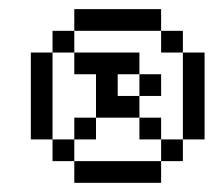

<svg xmlns="http://www.w3.org/2000/svg" viewBox="-20 -639 469 421"><path d="M190.5 -619H238.1V-571.4H190.5ZM238.1 -619H285.7V-571.4H238.1ZM47.6 -476.2H95.2V-428.6H47.6ZM47.6 -428.6H95.2V-381H47.6ZM190.5 -285.7H238.1V-238.1H190.5ZM238.1 -285.7H285.7V-238.1H238.1ZM381 -428.6H428.6V-381H381ZM381 -476.2H428.6V-428.6H381ZM95.2 -571.4H142.9V-523.8H95.2ZM47.6 -523.8H95.2V-476.2H47.6ZM142.9 -619H190.5V-571.4H142.9ZM285.7 -619H333.3V-571.4H285.7ZM333.3 -571.4H381V-523.8H333.3ZM381 -523.8H428.6V-476.2H381ZM333.3 -333.3H381V-285.7H333.3ZM381 -381H428.6V-333.3H381ZM285.7 -285.7H333.3V-238.1H285.7ZM142.9 -285.7H190.5V-238.1H142.9ZM95.2 -333.3H142.9V-285.7H95.2ZM47.6 -381H95.2V-333.3H47.6ZM190.5 -523.8H238.1V-476.2H190.5ZM238.1 -523.8H285.7V-476.2H238.1ZM285.7 -476.2H333.3V-428.6H285.7ZM238.1 -428.6H285.7V-381H238.1ZM285.7 -381H333.3V-333.3H285.7ZM142.9 -523.8H190.5V-476.2H142.9ZM142.9 -381H190.5V-333.3H142.9ZM190.5 -428.6H238.1V-381H190.5ZM190.5 -476.2H238.1V-428.6H190.5Z"/></svg>

Font: Jacquard 12
Style: Regular
Weight: 400
Designer: Sarah Cadigan-Fried
Version: Version 1.000; ttfautohint (v1.8.4.7-5d5b)